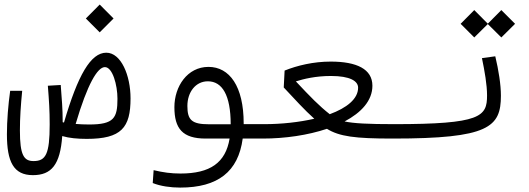

<svg xmlns="http://www.w3.org/2000/svg" viewBox="-20 -623 2384 866"><path d="M371.1 3.4C527.8 3.4 568.8 -47.4 568.8 -179.2C568.8 -283.2 525.9 -385.3 459.5 -385.3C389.2 -385.3 331.1 -284.2 268.6 -70.3C266.6 -70.8 264.6 -71.3 262.7 -71.8C262.7 -72.8 262.7 -74.2 262.7 -75.2C262.7 -133.3 258.8 -174.3 253.9 -239.7L195.8 -236.3C201.2 -168 204.1 -125.5 204.1 -61.5C204.1 72.3 186.5 103.5 131.3 103.5C87.4 103.5 69.8 76.2 69.8 -34.2C69.8 -91.8 73.7 -148.4 80.1 -213.4H25.9C17.1 -150.9 11.2 -79.1 11.2 -17.6C11.2 106.4 41 167 128.4 167C211.9 167 251.5 120.1 260.7 -9.3C292.5 0 329.6 3.4 371.1 3.4ZM321.3 -64C374.5 -244.6 419.9 -320.3 453.1 -320.3C487.8 -320.3 509.8 -239.3 509.8 -177.7C509.8 -90.8 494.1 -61.5 382.3 -61.5C359.4 -61.5 339.4 -62.5 321.3 -64ZM429.7 -477.1 492.2 -539.6 429.7 -602.5 367.2 -539.6Z M792.5 223.1C962.9 223.1 1054.7 151.4 1074.7 2H1164.6C1200.2 2 1214.4 -4.4 1214.4 -31.2C1214.4 -56.2 1206.1 -63 1171.9 -63H1079.1C1079.1 -64 1079.1 -65.4 1079.1 -66.4C1079.1 -233.9 1015.1 -321.3 920.4 -321.3C825.2 -321.3 766.6 -233.4 766.6 -139.6C766.6 -43 803.2 2 907.7 2H1015.6C997.6 110.8 928.2 159.7 793.9 159.7C751.5 159.7 716.3 154.8 672.9 144.5L668.9 202.6C704.1 216.8 750 223.1 792.5 223.1ZM1020.5 -62.5C993.7 -62.5 968.3 -62.5 946.8 -62.5C938 -62.5 929.7 -62.5 922.4 -62.5C844.2 -62.5 825.2 -82.5 825.2 -145C825.2 -207.5 862.3 -256.3 917.5 -256.3C982.4 -256.3 1020.5 -193.4 1020.5 -62.5Z M1165 2C1265.6 2 1368.7 -13.2 1454.6 -42C1510.7 -7.3 1581.5 2 1749.5 2C1795.4 2 1805.2 -9.3 1805.2 -33.7C1805.2 -56.6 1795.4 -63 1757.3 -63C1640.6 -63 1575.2 -66.4 1534.2 -75.2C1609.9 -115.2 1659.7 -169.4 1659.7 -236.3C1659.7 -311.5 1588.9 -345.2 1471.7 -345.2C1393.6 -345.2 1320.8 -327.6 1263.7 -304.7L1259.8 -228.5C1310.5 -174.3 1353 -127.4 1397.5 -87.4C1329.1 -71.8 1250.5 -63 1171.9 -63ZM1467.3 -107.9C1419.4 -145.5 1380.9 -185.1 1314.5 -255.9C1350.1 -267.1 1403.8 -280.3 1472.7 -280.3C1559.1 -280.3 1595.2 -257.3 1595.2 -227.5C1595.2 -176.8 1543.9 -136.2 1467.3 -107.9Z M1752 2C2184.6 2 2239.3 -49.3 2239.3 -191.4C2239.3 -241.2 2229 -306.2 2213.9 -369.1L2153.8 -360.8C2166 -301.8 2176.8 -241.2 2176.8 -192.4C2176.8 -97.2 2148.9 -63 1757.8 -63C1747.1 -63 1739.3 -53.7 1739.3 -33.7C1739.3 -9.8 1742.7 2 1752 2ZM2241.2 -454.1 2303.2 -515.6 2241.2 -577.6 2180.2 -516.1 2119.1 -577.6 2057.6 -515.6 2119.1 -454.1 2180.2 -514.6Z"/></svg>

Font: Cascadia Mono NF Light
Style: Regular
Weight: 300
Monospace: yes
Designer: Aaron Bell
Foundry: Saja Typeworks
Version: Version 2404.023